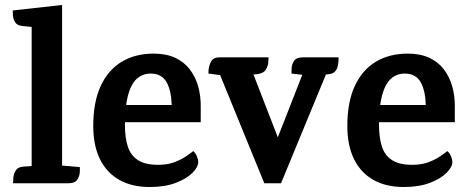

<svg xmlns="http://www.w3.org/2000/svg" viewBox="-20 -735 1875 770"><path d="M229 -715V0H107V-627L68 -631Q49 -633 41 -645.5Q33 -658 32 -672.5Q31 -687 31 -693ZM229 -71 300 -65Q301 -60 300 -44Q299 -28 289.5 -14Q280 0 255 0H32Q33 -5 33.5 -20.5Q34 -36 43 -51Q52 -66 76 -67L107 -69Z M596 -520Q646 -520 682 -503.5Q718 -487 741 -457Q764 -427 775 -387.5Q786 -348 785 -302V-245H417L423 -314H722L667 -254Q672 -324 663 -364.5Q654 -405 634.5 -422.5Q615 -440 585 -440Q551 -440 528 -418.5Q505 -397 493 -351.5Q481 -306 481 -234Q481 -183 492.5 -147.5Q504 -112 533 -93Q562 -74 614 -74Q651 -74 678 -84Q705 -94 724.5 -107Q744 -120 755 -129Q763 -123 769 -109.5Q775 -96 775 -85Q775 -65 751.5 -41.5Q728 -18 684.5 -1.5Q641 15 581 15Q509 15 458.5 -13.5Q408 -42 381 -96.5Q354 -151 354 -230Q354 -326 384 -390.5Q414 -455 468.5 -487.5Q523 -520 596 -520Z M971 -502 1123 -110 1035 -33 1215 -493 1313 -499 1107 0H1040L848 -470ZM859 -505H1057Q1057 -500 1056 -485Q1055 -470 1046 -455.5Q1037 -441 1013 -438L996 -436L862 -434L816 -440Q815 -462 824 -483.5Q833 -505 859 -505ZM1194 -505H1338Q1338 -469 1328.5 -454.5Q1319 -440 1302 -438L1286 -436L1201 -434L1149 -440Q1149 -445 1149.5 -461Q1150 -477 1159.5 -491Q1169 -505 1194 -505Z M1615 -520Q1665 -520 1701 -503.5Q1737 -487 1760 -457Q1783 -427 1794 -387.5Q1805 -348 1804 -302V-245H1436L1442 -314H1741L1686 -254Q1691 -324 1682 -364.5Q1673 -405 1653.5 -422.5Q1634 -440 1604 -440Q1570 -440 1547 -418.5Q1524 -397 1512 -351.5Q1500 -306 1500 -234Q1500 -183 1511.5 -147.5Q1523 -112 1552 -93Q1581 -74 1633 -74Q1670 -74 1697 -84Q1724 -94 1743.5 -107Q1763 -120 1774 -129Q1782 -123 1788 -109.5Q1794 -96 1794 -85Q1794 -65 1770.5 -41.5Q1747 -18 1703.5 -1.5Q1660 15 1600 15Q1528 15 1477.5 -13.5Q1427 -42 1400 -96.5Q1373 -151 1373 -230Q1373 -326 1403 -390.5Q1433 -455 1487.5 -487.5Q1542 -520 1615 -520Z"/></svg>

Font: Karma Variable Light
Style: Regular
Weight: 300
Designer: Joana Correia
Foundry: Indian Type Foundry
Version: Version 3.000